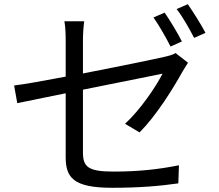

<svg xmlns="http://www.w3.org/2000/svg" viewBox="-20 -856 1040 912"><path d="M762 -796 709 -773C736 -735 770 -675 790 -635L844 -659C824 -699 787 -760 762 -796ZM872 -836 819 -813C848 -776 880 -719 902 -676L956 -700C937 -737 898 -799 872 -836ZM873 -558 814 -604C802 -596 783 -591 761 -586C719 -576 544 -540 374 -507V-663C374 -692 376 -726 380 -755H286C291 -726 292 -693 292 -663V-492C186 -472 92 -455 47 -450L62 -366L292 -413V-111C292 -13 327 36 513 36C638 36 738 28 827 15L830 -71C731 -51 635 -41 519 -41C399 -41 374 -63 374 -132V-430L752 -506C722 -447 649 -337 574 -268L643 -227C724 -309 802 -435 848 -518C855 -530 866 -547 873 -558Z"/></svg>

Font: Noto Sans CJK HK
Style: Regular
Weight: 400
Designer: Ryoko NISHIZUKA 西塚涼子 (kana, bopomofo & ideographs); Paul D. Hunt (Latin, Greek & Cyrillic); Sandoll Communications 산돌커뮤니
Foundry: Adobe
Version: Version 2.004;hotconv 1.0.118;makeotfexe 2.5.65603